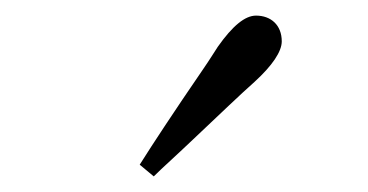

<svg xmlns="http://www.w3.org/2000/svg" viewBox="-20 -831 472 246"><path d="M177 -605C188 -616 205 -631 227 -652C263 -686 289 -711 306 -726C329 -747 341 -765 341 -778C341 -799 327 -811 308 -811C294 -811 278 -798 259 -771C255 -765 249 -755 240 -742C203 -688 176 -647 159 -620Z"/></svg>

Font: AllPunType Light
Style: Regular
Weight: 300
Version: 1.0